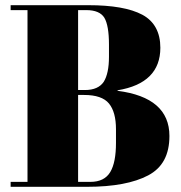

<svg xmlns="http://www.w3.org/2000/svg" viewBox="-20 -720 699 740"><path d="M21 -681C21 -681 86 -681 86 -681C86 -681 86 -19 86 -19C86 -19 21 -19 21 -19C21 -19 21 0 21 0C21 0 315 0 315 0C315 0 315 0 315 0C418 0 496 -15 551 -44C606 -73 633 -123 633 -196C633 -196 633 -196 633 -196C633 -295 566 -353 433 -370C433 -370 433 -372 433 -372C433 -372 433 -372 433 -372C543 -390 598 -445 598 -536C598 -536 598 -536 598 -536C598 -595 575 -638 529 -663C482 -688 413 -700 320 -700C320 -700 21 -700 21 -700C21 -700 21 -681 21 -681ZM304 -354C304 -354 304 -354 304 -354C350 -354 382 -343 400 -321C418 -299 427 -266 427 -222C427 -222 427 -169 427 -169C427 -169 427 -169 427 -169C427 -120 420 -82 405 -57C390 -32 365 -19 328 -19C328 -19 281 -19 281 -19C281 -19 281 -354 281 -354C281 -354 304 -354 304 -354ZM313 -681C313 -681 313 -681 313 -681C347 -681 370 -671 382 -652C394 -632 400 -597 400 -548C400 -548 400 -501 400 -501C400 -501 400 -501 400 -501C400 -458 393 -426 380 -405C366 -384 342 -373 307 -373C307 -373 281 -373 281 -373C281 -373 281 -681 281 -681C281 -681 313 -681 313 -681Z"/></svg>

Font: Abril Fatface Utterance
Style: Regular
Weight: 500
Designer: Veronika Burian, Jos Scaglione
Foundry: TypeTogether
Version: ""